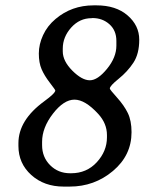

<svg xmlns="http://www.w3.org/2000/svg" viewBox="-20 -687 558 717"><path d="M214.4 -505.4V-495.1Q214.4 -459 250.2 -423.1Q286.1 -387.2 315.4 -387.2Q344.7 -387.2 379.6 -429.9Q414.6 -472.7 414.6 -516.6V-534.2Q414.6 -573.2 388.7 -596.4Q362.8 -619.6 325.2 -619.6L321.8 -619.1Q277.3 -619.1 245.8 -584Q214.4 -548.8 214.4 -505.4ZM137.2 -157.2V-145Q137.2 -100.1 167.2 -70.1Q197.3 -40 241.7 -40H245.6Q303.7 -40 341.6 -81.3Q379.4 -122.6 379.4 -174.3V-182.6Q379.4 -226.1 346.7 -261.7Q297.9 -314.9 258.1 -314.9Q218.3 -314.9 177.7 -262.5Q137.2 -210 137.2 -157.2ZM390.1 -356.4Q390.1 -352.5 416.7 -323Q443.4 -293.5 457.3 -264.9Q471.2 -236.3 471.2 -193.4Q471.2 -106.9 401.9 -48.6Q332.5 9.8 240.2 9.8H217.8Q145 9.8 96.9 -33.4Q48.8 -76.7 48.8 -142.1V-152.3Q48.8 -238.3 145 -308.6Q186.5 -338.9 186.5 -349.1Q186.5 -351.6 166 -378.2Q145.5 -404.8 135.3 -428.7Q125 -452.6 125 -487.1Q125 -521.5 140.9 -555.9Q156.7 -590.3 187.5 -616.2Q247.6 -667 329.6 -667H340.3Q413.1 -667 456.5 -629.4Q500 -591.8 500 -538.8Q500 -485.8 478 -452.6Q456.1 -419.4 423.1 -392.8Q390.1 -366.2 390.1 -356.4Z"/></svg>

Font: Averia Serif Libre
Style: Italic
Weight: 400
Italic angle: -7.90001°
Version: Version 1.002